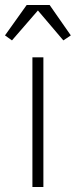

<svg xmlns="http://www.w3.org/2000/svg" viewBox="-74 -750 304 770"><path d="M56 0H100V-520H56ZM-54 -608 -26 -588 78 -708 180 -588 210 -608 125 -730H33Z"/></svg>

Font: Ribes
Style: Bold
Weight: 900
Designer: Luigi Gorlero
Foundry: Collletttivo
Version: Version 2.100;Glyphs 3.1.2 (3151)